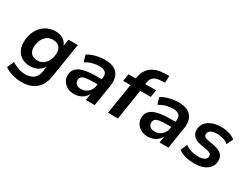

<svg xmlns="http://www.w3.org/2000/svg" viewBox="-72 -1350 2835 2180"><g transform="rotate(30 1345.0 -260.5)"><path d="M252 190Q185 190 126.5 173Q68 156 24 125L63 34Q90 52 119 64.5Q148 77 178.5 84.5Q209 92 241 92Q308 92 348.5 61.5Q389 31 400 -32L413 -117L417 -116Q400 -83 373 -60Q346 -37 312.5 -26Q279 -15 242 -15Q178 -15 132.5 -42Q87 -69 64 -119Q41 -169 45 -235Q48 -292 67.5 -341Q87 -390 120.5 -426.5Q154 -463 200 -483.5Q246 -504 302 -504Q360 -504 402.5 -476Q445 -448 461 -397L457 -398L472 -494H594L522 -40Q511 34 476 85.5Q441 137 384.5 163.5Q328 190 252 190ZM281 -112Q326 -112 359 -135Q392 -158 411 -197.5Q430 -237 432 -284Q437 -340 407.5 -373Q378 -406 321 -406Q277 -406 244.5 -383Q212 -360 194 -321.5Q176 -283 172 -236Q168 -179 197 -145.5Q226 -112 281 -112Z M831 10Q782 10 743.5 -11Q705 -32 683.5 -67.5Q662 -103 664 -147Q667 -198 699 -230.5Q731 -263 795 -278.5Q859 -294 958 -294H1037L1026 -220H961Q902 -220 864.5 -214.5Q827 -209 809.5 -194.5Q792 -180 790 -151Q789 -117 812 -98Q835 -79 872 -79Q906 -79 934.5 -93.5Q963 -108 983 -134.5Q1003 -161 1008 -197L1026 -310Q1034 -360 1009.5 -384.5Q985 -409 926 -409Q883 -409 839.5 -397.5Q796 -386 750 -359L723 -445Q753 -464 789.5 -477Q826 -490 867 -497Q908 -504 949 -504Q1026 -504 1073 -477Q1120 -450 1138 -400.5Q1156 -351 1146 -282L1101 0H985L1001 -103H1006Q991 -66 964 -40.5Q937 -15 903 -2.5Q869 10 831 10Z M1275 0 1339 -399H1243L1258 -494H1375L1350 -472L1355 -506Q1365 -569 1395.5 -613Q1426 -657 1478 -681Q1530 -705 1607 -708L1669 -711L1666 -619L1605 -616Q1570 -614 1544 -603Q1518 -592 1502.5 -571Q1487 -550 1482 -515L1477 -485L1468 -494H1621L1606 -399H1468L1405 0Z M1797 10Q1748 10 1709.5 -11Q1671 -32 1649.5 -67.5Q1628 -103 1630 -147Q1633 -198 1665 -230.5Q1697 -263 1761 -278.5Q1825 -294 1924 -294H2003L1992 -220H1927Q1868 -220 1830.5 -214.5Q1793 -209 1775.5 -194.5Q1758 -180 1756 -151Q1755 -117 1778 -98Q1801 -79 1838 -79Q1872 -79 1900.5 -93.5Q1929 -108 1949 -134.5Q1969 -161 1974 -197L1992 -310Q2000 -360 1975.5 -384.5Q1951 -409 1892 -409Q1849 -409 1805.5 -397.5Q1762 -386 1716 -359L1689 -445Q1719 -464 1755.5 -477Q1792 -490 1833 -497Q1874 -504 1915 -504Q1992 -504 2039 -477Q2086 -450 2104 -400.5Q2122 -351 2112 -282L2067 0H1951L1967 -103H1972Q1957 -66 1930 -40.5Q1903 -15 1869 -2.5Q1835 10 1797 10Z M2410 10Q2346 10 2290 -5Q2234 -20 2198 -48L2237 -132Q2261 -114 2290 -103Q2319 -92 2350 -86.5Q2381 -81 2411 -81Q2461 -81 2489 -98Q2517 -115 2518 -143Q2519 -164 2505.5 -177Q2492 -190 2462 -196L2363 -214Q2302 -225 2271 -259Q2240 -293 2243 -346Q2245 -390 2272 -425.5Q2299 -461 2350 -482.5Q2401 -504 2474 -504Q2508 -504 2542 -497.5Q2576 -491 2606.5 -478.5Q2637 -466 2658 -447L2619 -365Q2589 -390 2548.5 -401.5Q2508 -413 2467 -413Q2415 -413 2387.5 -395Q2360 -377 2358 -349Q2357 -329 2369.5 -316Q2382 -303 2410 -298L2506 -280Q2573 -266 2605 -233.5Q2637 -201 2633 -146Q2631 -98 2603 -63Q2575 -28 2525 -9Q2475 10 2410 10Z"/></g></svg>

Font: Nunito Sans 10pt
Style: Bold Italic
Weight: 700
Italic angle: -9°
Designer: Vernon Adams
Foundry: Vernon Adams
Version: Version 3.101;gftools[0.9.27]